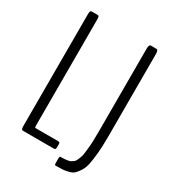

<svg xmlns="http://www.w3.org/2000/svg" viewBox="-186 -805 883 979"><g transform="rotate(30 255.0 -315.5)"><path d="M295.4 70.8Q290 70.8 290 58.6V32.7Q290 19.5 295.4 19.5Q309.6 19.5 317.4 19Q325.2 18.6 335.9 16.8Q346.7 15.1 352.3 12.2Q357.9 9.3 365.5 3.9Q373 -1.5 376.7 -9.5Q380.4 -17.6 385.3 -29.3Q390.1 -41 392.1 -56.4Q394 -71.8 396.2 -92.3Q398.4 -112.8 399.2 -138.2Q399.9 -163.6 399.9 -195.3V-677.2Q399.9 -702.1 410.2 -702.1H444.3Q454.6 -702.1 454.6 -677.2V-187.5Q454.6 -133.8 450.7 -93.3Q446.8 -52.7 441.2 -25.1Q435.5 2.4 423.3 21Q411.1 39.6 400.9 49.3Q390.6 59.1 370.6 64Q350.6 68.8 336.4 69.8Q322.3 70.8 295.4 70.8ZM64 0Q57.6 0 55.2 -4.2Q52.7 -8.3 52.7 -22.9V-679.2Q52.7 -693.8 55.2 -698Q57.6 -702.1 64 -702.1H96.2Q102.5 -702.1 105 -698Q107.4 -693.8 107.4 -679.2V-53.7Q107.4 -49.3 108.4 -46.9Q109.4 -44.4 110.6 -44.2Q111.8 -43.9 114.3 -43.9H244.1Q250.5 -43.9 253.2 -41.7Q255.9 -39.6 255.9 -29.8V-15.1Q255.9 -8.3 254.2 -4.9Q252.4 -1.5 250.5 -0.7Q248.5 0 244.1 0Z"/></g></svg>

Font: BenchNine Light
Style: Regular
Weight: 300
Version: Version 1 ; ttfautohint (v0.92.18-e454-dirty) -l 8 -r 50 -G 